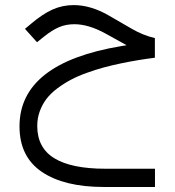

<svg xmlns="http://www.w3.org/2000/svg" viewBox="-20 -391 682 750"><path d="M456.1 -224.6 391.6 -260.3Q325.7 -296.4 270.5 -296.4Q238.3 -296.4 211.4 -285.2Q184.6 -273.9 153.8 -249.5L124.5 -226.1L77.6 -278.3L102.1 -298.8Q146.5 -336.4 185.3 -353.8Q224.1 -371.1 267.6 -371.1Q334 -371.1 403.8 -331.1L496.1 -277.8Q539.1 -252.9 585 -242.2V-165.5Q550.3 -161.1 520.8 -156.2Q491.2 -151.4 453.4 -143.6Q415.5 -135.7 384.3 -127.2Q353 -118.7 318.4 -106.2Q283.7 -93.8 256.6 -79.3Q229.5 -64.9 204.1 -45.9Q178.7 -26.9 162.1 -5.4Q145.5 16.1 135.5 43.2Q125.5 70.3 125.5 101.1Q125.5 186.5 192.4 227.3Q259.3 268.1 391.6 268.1H585.4V339.4H385.7Q230.5 339.4 143.3 280.3Q56.2 221.2 56.2 102.5Q56.2 -144.5 453.6 -210.9L474.6 -214.4Z"/></svg>

Font: Shabnam Light FD-WOL
Style: Light-FD-WOL
Weight: 300
Foundry: DejaVu fonts team - Redesigned by Saber Rastikerdar - Based on Vazir font
Version: Version 5.0.0